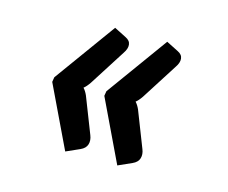

<svg xmlns="http://www.w3.org/2000/svg" viewBox="-66 -536 671 565"><g transform="rotate(15 269.5 -253.0)"><path d="M83 -246.6 85.4 -261.2 220.7 -448.2 257.3 -429.7Q271.5 -422.9 272.7 -410.6Q273.9 -398.4 264.2 -384.3L193.8 -273.9Q184.6 -260.3 176.3 -253.9Q183.6 -246.1 189 -233.9L231.9 -124Q237.8 -109.4 233.9 -96.7Q230 -84 214.4 -77.1L172.9 -58.6ZM241.7 -246.6 244.1 -261.2 379.4 -448.2 416 -429.7Q430.2 -422.9 431.4 -410.6Q432.6 -398.4 422.9 -384.3L352.5 -273.9Q343.3 -260.3 335 -253.9Q342.3 -246.1 347.7 -233.9L390.6 -124Q396.5 -109.4 392.6 -96.7Q388.7 -84 373 -77.1L331.5 -58.6Z"/></g></svg>

Font: Carlito
Style: Bold Italic
Weight: 700
Italic angle: -7°
Designer: Lukasz Dziedzic
Foundry: tyPoland Lukasz Dziedzic
Version: Version 1.104